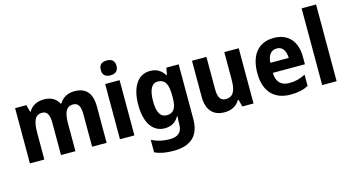

<svg xmlns="http://www.w3.org/2000/svg" viewBox="-100 -1179 3372 1837"><g transform="rotate(-15 1586.0 -260.5)"><path d="M655 -557C590 -557 538 -529 506 -476H499C474 -526 427 -557 353 -557C283 -557 230 -527 203 -477H197L178 -547H67V0H210V-258C210 -375 231 -438 304 -438C352 -438 375 -401 375 -320V0H518V-274C518 -381 542 -438 611 -438C660 -438 683 -403 683 -320V0H827V-357C827 -495 768 -557 655 -557Z M1031 -761C984 -761 953 -741 953 -687C953 -635 985 -614 1031 -614C1076 -614 1109 -635 1109 -687C1109 -741 1077 -761 1031 -761ZM1102 -547H959V0H1102Z M1404 -557C1287 -557 1213 -453 1213 -271C1213 -91 1286 10 1402 10C1470 10 1513 -20 1543 -71H1548C1546 -49 1544 -18 1544 1V13C1544 87 1500 123 1423 123C1354 123 1300 110 1242 82V205C1295 230 1352 240 1427 240C1606 240 1687 153 1687 -7V-547H1565L1552 -477H1547C1514 -529 1470 -557 1404 -557ZM1449 -440C1522 -440 1550 -388 1550 -276V-252C1550 -152 1521 -106 1452 -106C1390 -106 1359 -158 1359 -269C1359 -381 1390 -440 1449 -440Z M2282 -547H2139V-282C2139 -171 2117 -109 2036 -109C1984 -109 1962 -149 1962 -228V-547H1819V-190C1819 -56 1885 10 1994 10C2058 10 2114 -15 2145 -70H2153L2171 0H2282Z M2629 -556C2483 -556 2392 -458 2392 -270C2392 -86 2489 10 2647 10C2723 10 2775 -2 2825 -28V-140C2771 -112 2724 -100 2663 -100C2581 -100 2538 -148 2536 -235H2854V-308C2854 -465 2770 -556 2629 -556ZM2632 -451C2690 -451 2719 -403 2720 -334H2538C2543 -413 2578 -451 2632 -451Z M3105 0V-760H2962V0Z"/></g></svg>

Font: Noto Sans Georgian SemiCondensed Bold
Style: Regular
Weight: 700
Width: 4
Designer: Monotype Design Team, Akaki Razmadze
Foundry: Google LLC
Version: Version 2.005